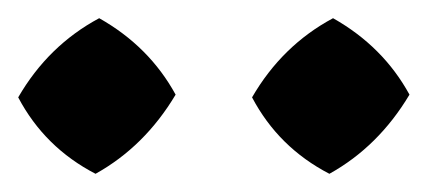

<svg xmlns="http://www.w3.org/2000/svg" viewBox="-47 -787 470 211"><path d="M-27 -680Q6 -737 62 -767Q117 -736 146 -683Q112 -626 58 -596Q2 -625 -27 -680ZM230 -680Q263 -737 319 -767Q374 -736 403 -683Q369 -626 315 -596Q259 -625 230 -680Z"/></svg>

Font: Brawler
Style: Bold
Weight: 700
Designer: Oleg Frolov, Haley Fiege
Foundry: Oleg Frolov, Haley Fiege
Version: Version 1.101; ttfautohint (v1.8.3)